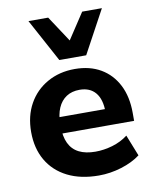

<svg xmlns="http://www.w3.org/2000/svg" viewBox="-86 -825 721 901"><g transform="rotate(-10 274.5 -374.5)"><path d="M313 11Q226 11 163.5 -20.5Q101 -52 67.5 -109.5Q34 -167 34 -245Q34 -321 66 -378.5Q98 -436 155.5 -468.5Q213 -501 286 -501Q358 -501 410 -470.5Q462 -440 490.5 -384Q519 -328 519 -251V-213H158V-291H410L394 -277Q394 -338 367.5 -369.5Q341 -401 292 -401Q255 -401 229 -384Q203 -367 189 -335Q175 -303 175 -258V-250Q175 -199 190.5 -166.5Q206 -134 237.5 -118Q269 -102 316 -102Q356 -102 397 -114Q438 -126 471 -151L511 -50Q474 -22 420.5 -5.5Q367 11 313 11ZM223 -555 112 -760H206L287 -637L368 -760H462L351 -555Z"/></g></svg>

Font: Nunito Sans 12pt ExtraBold
Style: Regular
Weight: 800
Designer: Vernon Adams
Foundry: Vernon Adams
Version: Version 3.101;gftools[0.9.27]